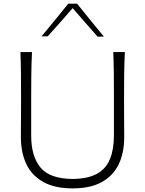

<svg xmlns="http://www.w3.org/2000/svg" viewBox="-20 -1016 791 1046"><path d="M376 10.3Q473.6 10.3 535.6 -24.7Q597.7 -59.6 627.2 -122.1Q656.7 -184.6 656.7 -268.1Q656.7 -290 656.5 -325Q656.2 -359.9 656 -402.1Q655.8 -444.3 655.8 -488.3Q655.8 -556.2 656.5 -613.3Q657.2 -670.4 660.2 -732.4H597.2Q599.6 -670.4 600.1 -613.3Q600.6 -556.2 600.6 -488.3V-277.8Q600.6 -202.6 579.3 -149.9Q558.1 -97.2 508.8 -69.6Q459.5 -42 376 -41Q251 -42 200.4 -103.5Q149.9 -165 149.9 -276.9V-488.3Q149.9 -556.2 150.6 -613.3Q151.4 -670.4 154.3 -732.4H91.3Q93.8 -670.4 94.2 -613.3Q94.7 -556.2 94.7 -488.3Q94.7 -444.3 94.5 -402.1Q94.2 -359.9 94 -325Q93.8 -290 93.8 -268.1Q93.8 -185.1 123.5 -122.3Q153.3 -59.6 215.8 -24.7Q278.3 10.3 376 10.3ZM512.2 -815.9 545.9 -816.9Q508.3 -861.8 471.9 -906.7Q435.5 -951.7 399.9 -996.1H352.1Q316.4 -951.7 280 -907.2Q243.7 -862.8 206.1 -817.9H239.7Q274.9 -856.9 308.8 -895Q342.8 -933.1 376 -971.7Q409.2 -933.1 443.4 -894Q477.5 -855 512.2 -815.9Z"/></svg>

Font: Pinar-VF-FD
Style: Regular
Weight: 300
Designer: Amin Abedi
Version: Version 3.0